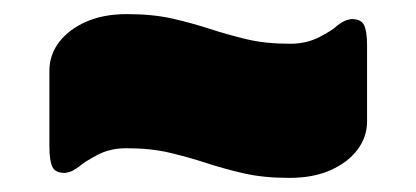

<svg xmlns="http://www.w3.org/2000/svg" viewBox="-20 -436 589 272"><path d="M72 -191Q58 -191 54 -200Q50 -209 50 -228V-336Q50 -358 63.5 -376Q77 -394 101.5 -405Q126 -416 160 -416Q197 -416 225 -409.5Q253 -403 277.5 -395Q302 -387 329 -380.5Q356 -374 391 -374Q414 -374 432.5 -383.5Q451 -393 458 -400Q462 -403 466.5 -405.5Q471 -408 478 -409Q492 -409 496 -400Q500 -391 500 -372V-264Q500 -242 486.5 -224Q473 -206 448.5 -195Q424 -184 390 -184Q353 -184 325 -190.5Q297 -197 272.5 -205Q248 -213 221 -219.5Q194 -226 159 -226Q136 -226 118 -216.5Q100 -207 92 -200Q88 -197 83.5 -194.5Q79 -192 72 -191Z"/></svg>

Font: Rubik Black
Style: Regular
Weight: 900
Designer: Hubert and Fischer
Foundry: Hubert and Fischer
Version: Version 2.300;gftools[0.9.30]